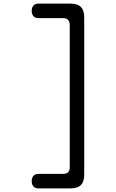

<svg xmlns="http://www.w3.org/2000/svg" viewBox="-20 -880 640 1060"><path d="M370 160H191Q174 160 164.5 149Q155 138 155 120Q155 102 164.5 91Q174 80 191 80H328Q347 80 356 71Q365 62 365 43V-742Q365 -760 356 -770Q347 -780 328 -780H191Q174 -780 164.5 -791Q155 -802 155 -820Q155 -838 164.5 -849Q174 -860 191 -860H370Q408 -860 426.5 -841.5Q445 -823 445 -785V85Q445 123 426.5 141.5Q408 160 370 160Z"/></svg>

Font: Maple Mono NL Light
Style: Regular
Weight: 300
Monospace: yes
Designer: subframe7536
Version: Version 7.000